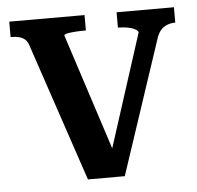

<svg xmlns="http://www.w3.org/2000/svg" viewBox="-43 -554 613 597"><g transform="rotate(-5 263.5 -255.0)"><path d="M405 -442Q404 -447 395 -452Q386 -457 372.5 -459.5Q359 -462 344 -462H342V-510H521V-462H519Q508 -462 497 -458Q486 -454 477.5 -445.5Q469 -437 463 -421L323 0H208L64 -428Q60 -442 52.5 -449Q45 -456 34 -459Q23 -462 8 -462H7V-510H242V-462H240Q225 -462 209.5 -461Q194 -460 184 -458Q174 -456 174 -452L301 -61L284 -66Z"/></g></svg>

Font: Roboto Serif 28pt Condensed Medium
Style: Regular
Weight: 500
Width: 3
Designer: Greg Gazdowicz
Foundry: Commercial Type
Version: Version 1.008